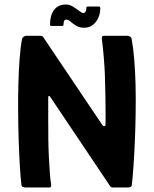

<svg xmlns="http://www.w3.org/2000/svg" viewBox="-20 -832 682 852"><path d="M435 -276Q438 -272 443 -272Q448 -272 448 -278Q449 -309 448.5 -344Q448 -379 447.5 -417.5Q447 -456 445.5 -497Q444 -538 440.5 -578.5Q437 -619 432 -659Q431 -673 439 -673H546Q552 -673 557.5 -669.5Q563 -666 564 -660Q571 -623 575.5 -570.5Q580 -518 581.5 -456.5Q583 -395 582 -331.5Q581 -268 578.5 -207.5Q576 -147 572.5 -96.5Q569 -46 565 -12Q564 -4 558.5 -2Q553 0 546 0H478Q471 0 462 -16L203 -402Q202 -406 198 -406Q194 -406 194 -401Q194 -347 194 -299.5Q194 -252 194.5 -210.5Q195 -169 197 -133.5Q199 -98 201 -67.5Q203 -37 207 -13Q208 0 200 0H95Q89 0 82.5 -2Q76 -4 75 -12Q71 -46 68 -96.5Q65 -147 63 -207.5Q61 -268 60.5 -332Q60 -396 61.5 -457.5Q63 -519 67 -571.5Q71 -624 78 -660Q80 -666 85.5 -669.5Q91 -673 96 -673H161Q170 -673 174 -664ZM208 -717Q202 -717 202 -723Q202 -764 220 -788Q238 -812 273 -812Q289 -812 304 -802.5Q319 -793 331.5 -783.5Q344 -774 350 -774Q355 -774 359 -779.5Q363 -785 363 -795Q363 -803 368 -803H419Q425 -803 425 -796Q425 -760 405 -734.5Q385 -709 353 -709Q332 -709 317.5 -718Q303 -727 293 -736Q283 -745 275 -745Q268 -745 265 -740Q262 -735 262 -724Q262 -717 257 -717Z"/></svg>

Font: Glory
Style: Bold
Weight: 700
Designer: Robert Leuschke
Foundry: Robert Leuschke
Version: Version 1.011